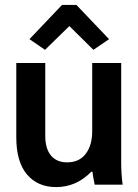

<svg xmlns="http://www.w3.org/2000/svg" viewBox="-20 -759 569 789"><path d="M358.9 -219.2V-500H478V-91.8Q478 -44.9 483.9 0H369.1Q362.3 -32.7 359.9 -53.2H355Q293.5 9.8 210.9 9.8Q134.8 9.8 90.8 -42.2Q46.9 -94.2 46.9 -194.8V-500H166V-201.2Q166 -147.9 189.5 -119.9Q212.9 -91.8 255.9 -91.8Q305.7 -91.8 332.3 -127Q358.9 -162.1 358.9 -219.2ZM165 -554.2 101.1 -598.1 234.9 -738.8H293.9L428.2 -598.1L363.8 -554.2L265.1 -651.9Z"/></svg>

Font: LT Hoop SemBd
Style: Regular
Weight: 600
Designer: Daniel Lyons
Foundry: LyonsType
Version: Version 1.000